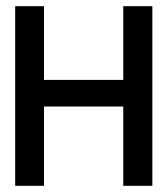

<svg xmlns="http://www.w3.org/2000/svg" viewBox="-20 -600 542 620"><path d="M29 0H122V-256H378V0H472V-580H378V-342H122V-580H29Z"/></svg>

Font: Charger Pro
Style: ExBdExt
Weight: 400
Designer: Jasper
Foundry: Cannot Into Space Fonts
Version: Version 1.09